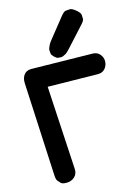

<svg xmlns="http://www.w3.org/2000/svg" viewBox="-149 -1109 849 1189"><g transform="rotate(-15 275.5 -514.5)"><path d="M176.8 -17.6Q197.8 -36.6 195.8 -68.8L165.5 -603L485.8 -598.1Q515.6 -597.7 532.7 -617.7Q549.8 -638.2 549.8 -665Q550.3 -688.5 533.7 -708.5Q517.1 -729 488.3 -729.5L102.1 -735.8H92.8Q64 -734.9 48.3 -714.4Q32.7 -693.4 34.2 -661.1L63.5 -63.5Q64.9 -34.7 73 -25.9Q81.1 -17.1 89.1 -8.1Q97.2 1 124 1.5Q156.2 1.5 176.8 -17.6ZM458 -1013.2Q434.6 -1032.2 421.9 -1031.2Q409.2 -1030.3 396.2 -1029.3Q383.3 -1028.3 364.7 -1004.9L263.2 -877.9Q248.5 -859.4 244.9 -850.8Q241.2 -842.3 237.3 -833.5Q233.4 -824.7 234.4 -815.7Q235.4 -806.6 236.1 -797.4Q236.8 -788.1 251 -774.4Q265.1 -760.7 273.7 -760Q282.2 -759.3 290.8 -758.5Q299.3 -757.8 307.4 -761.7Q315.4 -765.6 323.2 -769.5Q331.1 -773.4 345.7 -788.6Q348.1 -791.5 351.1 -794.4L466.8 -921.4Q485.8 -941.9 485.4 -954.1Q484.9 -966.3 484.4 -978.3Q483.9 -990.2 463.4 -1008.8Q460.9 -1010.7 458 -1013.2Z"/></g></svg>

Font: Comic Relief
Style: Bold
Weight: 700
Designer: Jeff Davis
Foundry: Loudifier
Version: Version 1.200; ttfautohint (v1.8.4.7-5d5b)